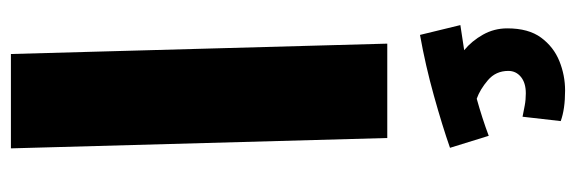

<svg xmlns="http://www.w3.org/2000/svg" viewBox="-372 -684 1056 352"><g transform="rotate(90 156.0 -508.0)"><path d="M79 0 60 -690H233L252 0ZM44 -750 26 -824Q54 -828 72 -831Q55 -845 43.5 -865.5Q32 -886 32 -910Q32 -949 49 -972Q66 -995 92 -1005.5Q118 -1016 146 -1016Q163 -1016 177 -1014Q191 -1012 202 -1008L194 -938Q184 -940 173.5 -942Q163 -944 151 -944Q132 -944 121 -935Q110 -926 110 -912Q110 -889 127 -874.5Q144 -860 161 -854Q197 -864 229 -876L251 -805Q211 -791 155.5 -775.5Q100 -760 44 -750Z"/></g></svg>

Font: Noto Sans Arabic Blk
Style: Regular
Weight: 900
Designer: Monotype Design Team, Nadine Chahine, Nizar Qandah and Khaled Hosny
Foundry: Monotype Imaging Inc.
Version: Version 2.012; ttfautohint (v1.8.4.7-5d5b)